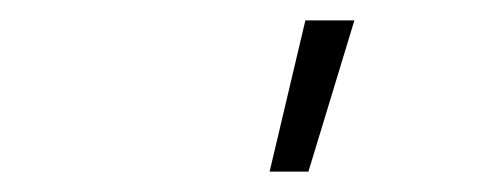

<svg xmlns="http://www.w3.org/2000/svg" viewBox="-20 -768 490 188"><path d="M244 -600 279 -748H327L282 -600Z"/></svg>

Font: Iosevka Etoile Extralight
Style: Italic
Weight: 200
Italic angle: -9°
Designer: Belleve Invis
Foundry: Belleve Invis
Version: Version 22.1.2; ttfautohint (v1.8.4)